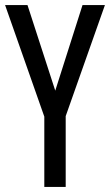

<svg xmlns="http://www.w3.org/2000/svg" viewBox="-20 -734 432 754"><path d="M304 -714H392L238 -278V0H154V-276L0 -714H88L197 -378Z"/></svg>

Font: Noto Sans UI Cond
Style: Regular
Weight: 400
Width: 3
Designer: Monotype Design Team
Foundry: Monotype Imaging Inc.
Version: Version 1.001